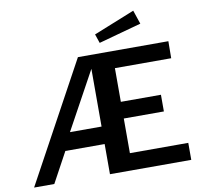

<svg xmlns="http://www.w3.org/2000/svg" viewBox="-99 -1071 1251 1179"><g transform="rotate(-10 526.5 -482.0)"><path d="M999 0V-106H635V-322H885V-426H635V-636H986L987 -742H423L19 0H145L247 -188H492V0ZM492 -657V-297H295ZM836 -878 807 -964 551 -861 570 -805Z"/></g></svg>

Font: Morrison SemiBold
Style: Regular
Weight: 600
Designer: Pablo Impallari, Rodrigo Fuenzalida (Modified by Dan O. Williams)
Version: Version 0.030; ttfautohint (v1.8.1)